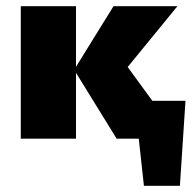

<svg xmlns="http://www.w3.org/2000/svg" viewBox="-20 -447 633 619"><path d="M444 152 414 -122H578L560 152ZM407 -122H491V0H407ZM356 0 219 -222 346 -427H552L345 -174V-295L560 0ZM47 0V-427H225V0Z"/></svg>

Font: Ysabeau Infant Black
Style: Regular
Weight: 900
Designer: Christian Thalmann (Catharsis Fonts)
Version: Version 2.001;gftools[0.9.30]; featfreeze: ss01,ss02,lnum